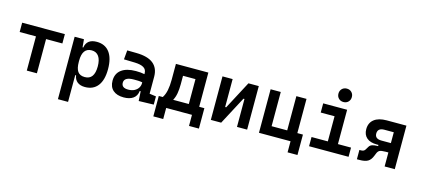

<svg xmlns="http://www.w3.org/2000/svg" viewBox="-71 -1366 4830 2205"><g transform="rotate(15 2344.0 -263.0)"><path d="M232.9 0V-406.7H39.1V-517.6H546.9V-406.7H353V0Z M663.1 224.6V-517.6H773.9L782.2 -423.8H790.5Q807.1 -527.3 924.8 -527.3Q1023.9 -527.3 1076.9 -457.5Q1129.9 -387.7 1129.9 -256.3Q1129.9 -127 1076.9 -58.6Q1023.9 9.8 925.3 9.8Q869.1 9.8 835 -16.8Q800.8 -43.5 793.9 -93.8H783.7V224.6ZM783.7 -251.5Q783.7 -174.3 809.8 -137.2Q835.9 -100.1 894 -100.1Q1007.8 -100.1 1007.8 -256.3Q1007.8 -334.5 978.5 -376Q949.2 -417.5 894 -417.5Q783.7 -417.5 783.7 -265.6Z M1564.5 4.9 1557.6 -109.4H1546.4Q1540 -49.8 1497.8 -20Q1455.6 9.8 1386.2 9.8Q1304.2 9.8 1259 -30Q1213.9 -69.8 1213.9 -143.6Q1213.9 -228.5 1274.4 -273.9Q1335 -319.3 1445.8 -319.3Q1504.9 -319.3 1548.3 -310.1V-320.3Q1548.3 -365.7 1512.7 -387Q1477.1 -408.2 1406.2 -410.2L1277.3 -413.6L1287.1 -522.5L1396.5 -521Q1532.2 -519 1598.1 -465.6Q1664.1 -412.1 1664.1 -309.6V-108.4L1742.2 -97.7V0ZM1548.3 -212.9Q1522 -217.8 1498.3 -218.5Q1474.6 -219.2 1448.7 -219.2Q1333.5 -219.2 1333.5 -151.4Q1333.5 -90.3 1412.6 -90.3Q1458 -90.3 1488 -106.7Q1518.1 -123 1533.2 -148.2Q1548.3 -173.3 1548.3 -200.2Z M1772.5 131.8V-110.8H1819.8Q1845.2 -149.4 1856.2 -203.4Q1867.2 -257.3 1867.2 -329.1V-517.6H2252.9V-110.8H2314.5V131.8H2196.8V0H1890.1V131.8ZM2129.4 -110.8V-406.7H1981.4V-305.7Q1981.4 -244.6 1972.7 -196.3Q1963.9 -147.9 1943.4 -110.8Z M2420.9 0V-517.6H2541.5V-185.5H2553.7L2729.5 -517.6H2852.5V0H2731.9V-332H2719.7L2543.9 0Z M2993.2 0V-517.6H3113.8V-110.8H3299.3V-517.6H3419.9V-110.8H3486.3V131.8H3368.7V0Z M3588.9 0V-109.4H3782.7V-408.2H3618.2V-517.6H3902.8V-109.4H4058.6V0ZM3837.9 -592.3Q3803.2 -592.3 3780.8 -614.7Q3758.3 -637.2 3758.3 -671.9Q3758.3 -706.5 3780.8 -729Q3803.2 -751.5 3837.9 -751.5Q3872.6 -751.5 3895 -729Q3917.5 -706.5 3917.5 -671.9Q3917.5 -637.2 3895 -614.7Q3872.6 -592.3 3837.9 -592.3Z M4334.5 -220.7Q4256.8 -220.7 4214.6 -257.1Q4172.4 -293.5 4172.4 -359.4Q4172.4 -435.1 4224.9 -476.3Q4277.3 -517.6 4373.5 -517.6H4607.9V0H4487.3V-166.5H4455.6Q4401.4 -166.5 4382.6 -155.5Q4363.8 -144.5 4354 -118.7L4341.8 -88.9Q4322.3 -38.1 4288.3 -17.8Q4254.4 2.4 4188 2.4H4158.2V-108.4H4179.2Q4199.2 -108.4 4211.2 -116.2Q4223.1 -124 4232.4 -142.1L4247.1 -166.5Q4259.3 -189.5 4285.6 -198Q4312 -206.5 4350.6 -206.5H4354.5V-220.7ZM4487.3 -277.8V-406.7H4376Q4296.4 -406.7 4296.4 -340.8Q4296.4 -277.8 4376 -277.8Z"/></g></svg>

Font: CaskaydiaCove NFP SemiBold
Style: Regular
Weight: 600
Designer: Aaron Bell
Foundry: Saja Typeworks
Version: Version 2111.001; VTT 6.35;Nerd Fonts 3.1.1